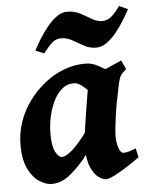

<svg xmlns="http://www.w3.org/2000/svg" viewBox="-51 -721 603 783"><g transform="rotate(-5 250.5 -329.5)"><path d="M491.2 -57.6Q463.9 -38.1 436 -20.3Q408.2 -2.4 385.5 8.8Q362.8 20 350.6 20Q338.9 20 321.3 7.6Q303.7 -4.9 290 -36.1Q276.4 -67.4 276.4 -122.6Q276.4 -133.8 279.5 -159.2Q282.7 -184.6 287.6 -216.8Q292.5 -249 297.6 -281.2Q302.7 -313.5 307.1 -339.1Q311.5 -364.7 313.5 -376Q315.9 -387.2 331.8 -398.2Q347.7 -409.2 370.1 -419.7Q392.6 -430.2 415.5 -439.7Q438.5 -449.2 455.1 -457L472.2 -420.4Q455.6 -406.7 448.7 -395.8Q441.9 -384.8 435.1 -351.6Q419.9 -281.7 412.6 -227.1Q405.3 -172.4 405.3 -150.9Q405.3 -124.5 412.8 -102.8Q420.4 -81.1 431.6 -81.1Q441.4 -81.1 452.4 -84Q463.4 -86.9 482.9 -94.7ZM442.4 -396.5Q432.1 -389.2 420.9 -373.3Q409.7 -357.4 398.9 -340.1Q388.2 -322.8 379.2 -310.5Q370.1 -298.3 363.8 -298.3Q357.4 -298.3 345.2 -311Q333 -323.7 317.4 -340.3Q301.8 -356.9 285.4 -369.4Q269 -381.8 253.9 -381.3Q224.1 -380.9 202.9 -361.3Q181.6 -341.8 168 -311.5Q154.3 -281.2 147.9 -247.6Q141.6 -213.9 141.6 -185.1Q141.6 -133.3 154.3 -109.6Q167 -85.9 181.6 -85.9Q195.3 -85.9 222.2 -108.2Q249 -130.4 291 -189L283.2 -92.3Q250.5 -47.9 210.9 -13.9Q171.4 20 129.9 20Q106 20 79.6 3.2Q53.2 -13.7 34.7 -50.8Q16.1 -87.9 16.1 -148.9Q16.1 -226.1 54.7 -294.9Q93.3 -363.8 162.1 -411.1Q188.5 -429.2 226.3 -443.1Q264.2 -457 308.6 -457Q335.4 -457 361.8 -442.4Q388.2 -427.7 409.7 -412.8Q431.2 -397.9 442.4 -396.5ZM501 -663.1Q490.7 -643.6 475.3 -618.7Q460 -593.8 441.4 -570.8Q422.9 -547.9 401.9 -533Q380.9 -518.1 358.9 -518.1Q331.5 -518.1 308.8 -530.8Q286.1 -543.5 264.4 -555.9Q242.7 -568.4 217.8 -568.4Q196.8 -568.4 181.4 -554.4Q166 -540.5 145 -513.2L109.9 -527.8Q120.6 -547.9 135.7 -572.8Q150.9 -597.7 169.7 -620.8Q188.5 -644 209.2 -659.2Q230 -674.3 252 -674.3Q281.7 -674.3 305.4 -661.9Q329.1 -649.4 350.1 -636.7Q371.1 -624 392.1 -624Q413.1 -624 429.4 -637.5Q445.8 -650.9 465.3 -679.2Z"/></g></svg>

Font: Gentium Book Plus
Style: Bold Italic
Weight: 700
Italic angle: -8°
Designer: Victor Gaultney, Annie Olsen, Iska Routamaa, Becca Hirsbrunner
Foundry: SIL International
Version: Version 6.101